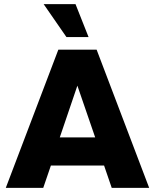

<svg xmlns="http://www.w3.org/2000/svg" viewBox="-20 -908 749 928"><path d="M701 0 447 -668H262L8 0H189L226 -108H483L520 0ZM440 -244H269L354 -494ZM408 -729 345 -888H191L301 -729Z"/></svg>

Font: Celebes ExtraBold
Style: Regular
Weight: 800
Designer: Anugrah Pasau
Foundry: Lafontype
Version: Version 1.000